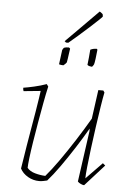

<svg xmlns="http://www.w3.org/2000/svg" viewBox="-57 -865 616 914"><g transform="rotate(5 251.0 -408.0)"><path d="M165 6Q136 6 111 -8.5Q86 -23 74 -46Q76 -57 80.5 -86.5Q85 -116 91.5 -156Q98 -196 105.5 -239Q113 -282 119.5 -321Q126 -360 130 -387Q134 -414 135 -422L54 -414Q51 -420 51 -430Q71 -433 102 -440Q133 -447 161 -457L169 -446Q161 -411 152.5 -365Q144 -319 135.5 -270Q127 -221 120 -176.5Q113 -132 109 -98.5Q105 -65 105 -52Q118 -36 143 -29Q168 -22 192 -21Q219 -52 254 -101.5Q289 -151 324.5 -206.5Q360 -262 389 -312L408 -450H432L438 -441Q433 -417 426 -372.5Q419 -328 411.5 -275Q404 -222 397.5 -171Q391 -120 387 -81Q383 -42 383 -26L460 -105L472 -95L380 7Q374 7 364 2.5Q354 -2 349 -8L383 -251V-264Q357 -219 325 -169Q293 -119 261 -74Q229 -29 203 0Q194 2 184.5 4Q175 6 165 6ZM346 -565Q348 -583 350 -602Q352 -621 353 -638Q366 -645 384 -645L387 -641Q385 -619 382 -597Q379 -575 377 -570Q376 -568 373 -563.5Q370 -559 368 -558Q365 -558 357.5 -559.5Q350 -561 346 -565ZM211 -556 220 -625Q221 -627 223 -630.5Q225 -634 227 -636Q231 -638 238 -639Q245 -640 251 -640L257 -635Q256 -629 254 -614Q252 -599 250 -585Q248 -571 247 -568Q245 -565 240 -560Q235 -555 232 -553Q220 -553 211 -556ZM235 -662 228 -668 269 -709 377 -818 382 -823Q387 -821 397 -812L399 -801Q399 -799 382.5 -783.5Q366 -768 341.5 -745.5Q317 -723 291 -700.5Q265 -678 246 -662Z"/></g></svg>

Font: Labrada ExtraLight
Style: Italic
Weight: 200
Italic angle: -7°
Designer: Mercedes Jáuregui
Foundry: Omnibus-Type Team
Version: Version 1.000; ttfautohint (v1.8.4.7-5d5b)